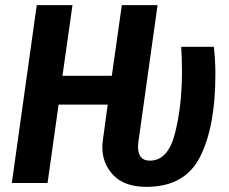

<svg xmlns="http://www.w3.org/2000/svg" viewBox="-20 -712 890 747"><path d="M378 -141Q378 -149 380 -165L399 -305H208L165 0H26L123 -692H262L223 -417H415L454 -692H593L519 -164Q517 -148 517 -141Q517 -87 563 -87Q634 -87 661 -194Q688 -301 688 -433Q688 -485 685 -530H812Q818 -478 818 -423Q818 -221 759 -103Q700 15 550 15Q465 15 421.5 -30Q378 -75 378 -141Z"/></svg>

Font: Fira Sans Condensed SemiBold
Style: Italic
Weight: 600
Width: 3
Italic angle: -8°
Designer: bBox Type GmbH & Carrois Corporate GbR & Edenspiekermann AG
Foundry: bBox Type GmbH & Carrois Corporate GbR & Edenspiekermann AG
Version: Version 4.301